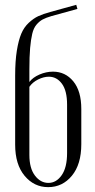

<svg xmlns="http://www.w3.org/2000/svg" viewBox="-20 -770 393 798"><path d="M43 -168.9V-456.1Q43 -516.1 50 -559.6Q57.1 -603 68.4 -629.9Q79.6 -656.7 99.6 -675.3Q119.6 -693.8 139.2 -702.9Q158.7 -711.9 189 -720.2L296.9 -750L301.8 -732.9L193.8 -703.1Q170.9 -696.3 157.2 -689Q143.6 -681.6 131.6 -667.5Q119.6 -653.3 114 -629.6Q108.4 -606 105.2 -570.6Q102.1 -535.2 102.1 -481.9V-429.2Q116.2 -448.2 144 -460.2Q171.9 -472.2 200.2 -472.2Q251.5 -472.2 284.7 -431.9Q317.9 -391.6 317.9 -316.9V-170.9Q317.9 -86.9 278.8 -39.6Q239.7 7.8 180.2 7.8Q121.6 7.8 82.3 -39.3Q43 -86.4 43 -168.9ZM102.1 -409.2V-126Q102.1 -70.8 125.2 -40.3Q148.4 -9.8 181.2 -9.8Q213.9 -9.8 236.3 -41.7Q258.8 -73.7 258.8 -133.8V-335Q258.8 -393.1 237.3 -422.1Q215.8 -451.2 183.1 -451.2Q161.6 -451.2 138.4 -439.7Q115.2 -428.2 102.1 -409.2Z"/></svg>

Font: Moniqa Narrow Heading
Style: Regular
Weight: 400
Width: 4
Designer: Rajesh Rajput
Foundry: Rajesh Rajput
Version: Version 1.000